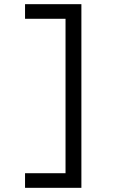

<svg xmlns="http://www.w3.org/2000/svg" viewBox="-20 -790 540 920"><path d="M370 110H100V40H294V-700H100V-770H370Z"/></svg>

Font: M PLUS 1 Code
Style: Regular
Weight: 400
Designer: Coji Morishita
Foundry: UNDERFOREST DESIGN
Version: Version 1.005